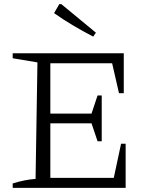

<svg xmlns="http://www.w3.org/2000/svg" viewBox="-20 -903 720 923"><path d="M562 -212H584V0H41V-21Q69 -30 96.5 -35.5Q124 -41 151 -43L160 -603L41 -623V-647H575V-455H552L519 -599H222V-357H420L449 -444H469V-224H449L420 -310H222V-48H527ZM428 -727Q380 -752 332.5 -780Q285 -808 240 -840L265 -883H275L441 -746Z"/></svg>

Font: Piazzolla SC Light
Style: Regular
Weight: 300
Designer: Juan Pablo del Peral
Foundry: Huerta Tipografica
Version: Version 1.330